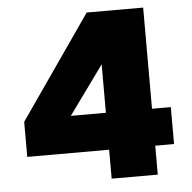

<svg xmlns="http://www.w3.org/2000/svg" viewBox="-51 -761 813 813"><g transform="rotate(-5 355.0 -355.0)"><path d="M391 0V-123H43V-272L347 -710H587V-280H667V-123H587V0ZM242 -280H391V-486Z"/></g></svg>

Font: Geist Black
Style: Regular
Weight: 400
Designer: Basement.studio, Andrés Briganti, Mateo Zaragoza
Foundry: Basement.studio, Vercel, Andrés Briganti, Guido Ferreyra, Mateo Zaragoza
Version: Version 1.401